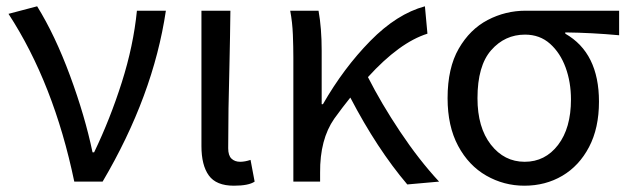

<svg xmlns="http://www.w3.org/2000/svg" viewBox="-20 -577 2001 610"><path d="M216 0Q151 -312 7 -533L98 -557Q155 -465 202.5 -336.5Q250 -208 274 -93H279Q330 -199 367 -315.5Q404 -432 415 -543H507Q467 -273 306 0Z M723 13Q667 13 643.5 -19.5Q620 -52 620 -113V-543H712Q711 -458 709 -371Q705 -227 705 -106Q705 -83 715.5 -73Q726 -63 743 -63Q758 -63 776 -69L789 0Q770 13 723 13Z M1375 0 1274 9Q1178 -104 1093 -267Q1068 -236 1042 -200Q996 -134 997 -28V0H912V-394Q912 -427 910.5 -466.5Q909 -506 902 -543H992Q1002 -488 1002 -416V-246H1006Q1072 -361 1156.5 -447Q1241 -533 1330 -557L1338 -470Q1249 -442 1149 -332Q1191 -249 1251 -159Q1311 -69 1375 0Z M1646 13Q1581 13 1525 -19Q1469 -51 1435.5 -113.5Q1402 -176 1402 -265Q1402 -361 1437.5 -422.5Q1473 -484 1529.5 -513.5Q1586 -543 1650 -543H1947V-465Q1861 -473 1776 -474V-470Q1883 -409 1883 -254Q1883 -170 1851.5 -110Q1820 -50 1766.5 -18.5Q1713 13 1646 13ZM1647 -63Q1712 -63 1753 -116.5Q1794 -170 1794 -261Q1794 -316 1777 -362.5Q1760 -409 1727.5 -438Q1695 -467 1648 -467Q1584 -467 1540.5 -417.5Q1497 -368 1497 -265Q1497 -172 1539.5 -117.5Q1582 -63 1647 -63Z"/></svg>

Font: Noto Sans CJK KR Regular (TTF)
Style: Regular
Weight: 400
Designer: Ryoko NISHIZUKA 西塚涼子 (kana & ideographs); Paul D. Hunt (Latin, Greek & Cyrillic); Wenlong ZHANG 张文龙 (bopomofo); Sandoll 
Foundry: Adobe Systems Incorporated
Version: Version 1.004;PS 1.004;hotconv 1.0.82;makeotf.lib2.5.63406